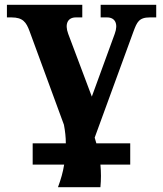

<svg xmlns="http://www.w3.org/2000/svg" viewBox="-20 -526 684 805"><path d="M104 -395 248 -3C253 23 256 49 256 75H117V164H249C244 196 235 227 223 259H401C404 227 404 196 401 164H526V75H384C382 67 379 59 377 51L540 -395C554 -432 562 -453 608 -453H635V-506H402V-453H429C462 -453 477 -427 461 -384L365 -121L266 -384C250 -427 265 -453 298 -453H325V-506H9V-453H28C76 -453 90 -433 104 -395Z"/></svg>

Font: LT Superior Serif ExtraBold
Style: Regular
Weight: 800
Designer: Daniel Lyons
Foundry: LyonsType
Version: Version 2.120;FEAKit 1.0